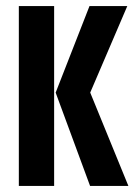

<svg xmlns="http://www.w3.org/2000/svg" viewBox="-20 -611 450 631"><path d="M276 0 162.9 -306.6 274.1 -591H398.3L276.5 -306.7L401.9 0ZM41.9 0V-591H157.9V0Z"/></svg>

Font: Alumni Sans Thin
Style: Regular
Weight: 100
Designer: Robert E. Leuschke
Foundry: Robert E. Leuschke
Version: Version 1.018